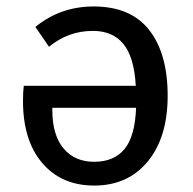

<svg xmlns="http://www.w3.org/2000/svg" viewBox="-20 -559 593 591"><path d="M268.1 -539.1Q382.8 -539.1 439.5 -466.3Q496.1 -393.6 496.1 -264.2Q496.1 -136.7 435.1 -62.3Q374 12.2 270 12.2Q169.4 12.2 110.1 -57.1Q50.8 -126.5 50.8 -248Q50.8 -277.3 53.2 -294.9H397.9Q393.1 -382.8 360.1 -423.3Q327.1 -463.9 266.1 -463.9Q189.9 -463.9 130.9 -415L88.9 -476.1Q166 -539.1 268.1 -539.1ZM398.9 -227.1H141.1V-219.2Q141.1 -144 175.3 -102.5Q209.5 -61 270 -61Q330.6 -61 363 -99.9Q395.5 -138.7 398.9 -227.1Z"/></svg>

Font: FiraGO
Style: Regular
Weight: 400
Designer: bBox Type
Foundry: bBox Type GmbH
Version: Version 1.001;PS 001.001;hotconv 1.0.88;makeotf.lib2.5.64775